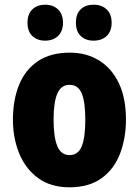

<svg xmlns="http://www.w3.org/2000/svg" viewBox="-20 -787 592 817"><path d="M516 -278Q516 -201 491.5 -135Q467 -69 413.5 -29.5Q360 10 275 10Q196 10 142.5 -29Q89 -68 62 -133.5Q35 -199 35 -278Q35 -361 61 -425.5Q87 -490 141 -526.5Q195 -563 277 -563Q348 -563 402 -529.5Q456 -496 486 -432.5Q516 -369 516 -278ZM208 -277Q208 -203 224 -165Q240 -127 276 -127Q313 -127 328 -165Q343 -203 343 -278Q343 -352 328 -389Q313 -426 276 -426Q240 -426 224 -389Q208 -352 208 -277ZM97 -690Q97 -728 118 -747.5Q139 -767 172 -767Q206 -767 227 -747Q248 -727 248 -690Q248 -654 227 -634Q206 -614 172 -614Q139 -614 118 -633.5Q97 -653 97 -690ZM303 -690Q303 -728 323.5 -747.5Q344 -767 378 -767Q413 -767 434 -747Q455 -727 455 -690Q455 -654 434 -634Q413 -614 378 -614Q344 -614 323.5 -634Q303 -654 303 -690Z"/></svg>

Font: Noto Sans Gurmukhi UI Condensed Black
Style: Regular
Weight: 900
Width: 3
Designer: Jelle Bosma - Monotype Design Team
Foundry: Monotype Imaging Inc.
Version: Version 2.004; ttfautohint (v1.8.4.7-5d5b)